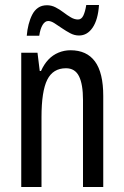

<svg xmlns="http://www.w3.org/2000/svg" viewBox="-20 -748 496 768"><path d="M262 -547Q327 -547 360 -502Q393 -457 393 -364V0H312V-348Q312 -411 296 -443Q280 -475 244 -475Q192 -475 169 -429Q146 -383 146 -279V0H65V-537H130L139 -464H144Q156 -491 173.5 -509.5Q191 -528 214 -537.5Q237 -547 262 -547ZM376 -728Q372 -669 350.5 -637.5Q329 -606 296 -606Q278 -606 261 -615Q244 -624 228 -635Q212 -646 198 -655Q184 -664 173 -664Q160 -664 150.5 -648.5Q141 -633 137 -605H87Q89 -629 94.5 -650.5Q100 -672 109 -689.5Q118 -707 132.5 -717Q147 -727 168 -727Q186 -727 202.5 -718.5Q219 -710 234 -698.5Q249 -687 263.5 -678.5Q278 -670 292 -670Q306 -670 313.5 -686Q321 -702 325 -728Z"/></svg>

Font: Noto Sans Thai ExtraCondensed
Style: Regular
Weight: 400
Width: 2
Designer: Monotype Design Team
Foundry: Monotype Imaging Inc.
Version: Version 2.002